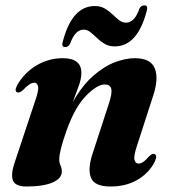

<svg xmlns="http://www.w3.org/2000/svg" viewBox="-20 -684 638 716"><path d="M44 -339.5Q32.5 -345 44.5 -367Q70 -412 115.2 -439.5Q160.5 -467 214.5 -467Q283.5 -467 283.5 -412Q283.5 -390.5 273.2 -362.2Q263 -334 251.5 -303.5Q286.5 -365 327.2 -400.8Q368 -436.5 408.2 -451.8Q448.5 -467 482.5 -467Q542 -467 557.2 -429Q572.5 -391 551 -326.5L491 -141Q478 -102 481.5 -88Q485 -74 496.5 -74Q504.5 -74 513.5 -79.8Q522.5 -85.5 536 -101Q543.5 -108 547.8 -109.5Q552 -111 556.5 -109.5Q568.5 -104 556 -79Q535.5 -39 493.2 -13.8Q451 11.5 391.5 11.5Q332.5 11.5 319.2 -21.2Q306 -54 326 -113.5L385 -294.5Q399 -336 395 -352.5Q391 -369 370.5 -369Q342 -369 300.5 -326.5Q259 -284 228 -196.5Q201 -121 201 -89.5Q201 -76 205.8 -66.5Q210.5 -57 210.5 -44Q210.5 -18.5 176 -3.5Q141.5 11.5 79 11.5Q37 11.5 28.2 -11.2Q19.5 -34 35 -79L112.5 -312Q125 -347.5 122 -361.5Q119 -375.5 107.5 -375.5Q99.5 -375.5 90 -369.5Q80.5 -363.5 64.5 -347Q52 -336.5 44 -339.5ZM408 -511Q386 -511 370.2 -520.5Q354.5 -530 341.8 -542.2Q329 -554.5 317.2 -564Q305.5 -573.5 291.5 -573.5Q260 -573.5 241.5 -521Q235 -508.5 223.5 -508.5Q208 -508.5 214 -528.5Q248.5 -661.5 333.5 -661.5Q355.5 -661.5 371.2 -652Q387 -642.5 399.8 -630.2Q412.5 -618 424.2 -608.8Q436 -599.5 450 -599.5Q482 -599.5 500 -652Q506.5 -664 518.5 -664Q533 -664 527.5 -644.5Q493 -511 408 -511Z"/></svg>

Font: Fraunces 72pt
Style: Bold Italic
Weight: 700
Italic angle: -16°
Version: Version 1.000;[b76b70a41]